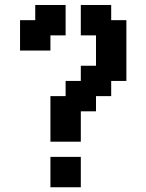

<svg xmlns="http://www.w3.org/2000/svg" viewBox="-20 -708 602 790"><path d="M250 62.5H187.5V0V-62.5H250H312.5V0V62.5ZM250 -125H187.5V-187.5V-250V-312.5H250V-375H312.5V-437.5H375V-500V-562.5H312.5V-625V-687.5H375H437.5V-625H500V-562.5V-500V-437.5V-375H437.5V-312.5H375V-250H312.5V-187.5V-125ZM125 -500H62.5V-562.5V-625H125V-687.5H187.5H250V-625V-562.5H187.5V-500Z"/></svg>

Font: PixelArmy
Style: Medium
Weight: 500
Version: Version 001.000